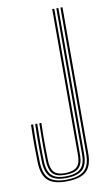

<svg xmlns="http://www.w3.org/2000/svg" viewBox="-91 -846 517 898"><g transform="rotate(-10 168.0 -397.0)"><path d="M148.8 5.5Q88 5.5 61.1 -20.4Q34.2 -46.2 32.5 -105.5Q31.2 -154 31.1 -193Q31 -232 32.5 -284.5H42.5Q41.5 -251 41.1 -223.2Q40.8 -195.5 41.1 -167.6Q41.5 -139.8 42.5 -105.8Q44 -50.5 68.8 -26.5Q93.5 -2.5 148.8 -2.5Q210.2 -2.5 236.6 -26.4Q263 -50.2 263 -105.5V-800H272.8V-105.5Q272.8 -46.2 244 -20.4Q215.2 5.5 148.8 5.5ZM148.8 -10.2Q99 -10.2 76.4 -32.4Q53.8 -54.5 52.2 -105.8Q51.2 -139.5 50.9 -168.1Q50.5 -196.8 50.9 -224.6Q51.2 -252.5 52.2 -284.5H62Q60.8 -237.8 60.6 -198.1Q60.5 -158.5 62 -106.8Q63.5 -57.5 84.6 -37.9Q105.8 -18.2 148.8 -18.2Q199.5 -18.2 221.5 -38.5Q243.5 -58.8 243.5 -105.5V-800H253.2V-105.5Q253.2 -54.5 229.1 -32.4Q205 -10.2 148.8 -10.2ZM148.8 -25.8Q106 -25.8 89.4 -45.9Q72.8 -66 71.8 -106.5Q71 -142 70.8 -167.9Q70.5 -193.8 70.9 -220.2Q71.2 -246.8 71.8 -284.5H81.5Q80.5 -243.2 80.2 -214.4Q80 -185.5 80.5 -160.8Q81 -136 81.5 -106.8Q82.5 -67.8 98 -50.8Q113.5 -33.8 148.8 -33.8Q189 -33.8 206.5 -50.5Q224 -67.2 224 -105.5V-800H233.8V-105.5Q233.8 -62.8 214 -44.2Q194.2 -25.8 148.8 -25.8Z"/></g></svg>

Font: Big Shoulders Inline Text Thin ExtraLight
Style: Regular
Weight: 250
Version: Version 2.002